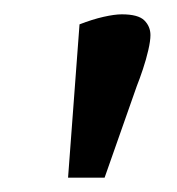

<svg xmlns="http://www.w3.org/2000/svg" viewBox="-20 -740 247 268"><path d="M75 -492 91 -706Q109 -713 124.5 -716.5Q140 -720 150 -720Q173 -720 181.5 -711.5Q190 -703 190 -691Q190 -683 187 -670Q184 -657 179.5 -643.5Q175 -630 171 -620L126 -492Z"/></svg>

Font: Faustina SemiBold
Style: Italic
Weight: 600
Italic angle: -8°
Designer: Alfonso Garcia
Foundry: http://www.omnibus-type.com
Version: Version 1.200